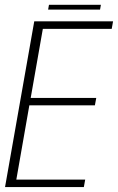

<svg xmlns="http://www.w3.org/2000/svg" viewBox="-36 -762 480 782"><path d="M-15.5 0H305.5L311 -30.5H30.5L83.5 -333H350.5L356 -363H89L138.5 -644.5H419L424.5 -675H103.5ZM160 -723H371.5L375 -742.5H163.5Z"/></svg>

Font: Anybody SemiCondensed ExtraLight
Style: Italic
Weight: 250
Width: 4
Italic angle: -10°
Version: Version 1.113;gftools[0.9.25]